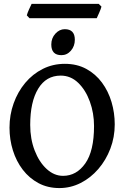

<svg xmlns="http://www.w3.org/2000/svg" viewBox="-20 -961 655 996"><path d="M288.1 14.6Q227.5 14.6 179.7 -11Q131.8 -36.6 98.1 -80.6Q64.5 -124.5 46.9 -180.9Q29.3 -237.3 29.3 -298.8Q29.3 -365.2 50.8 -425Q72.3 -484.9 110.8 -531Q149.4 -577.1 201.9 -603.5Q254.4 -629.9 316.4 -629.9Q379.4 -629.9 427.7 -603.5Q476.1 -577.1 509 -532.5Q542 -487.8 558.6 -431.6Q575.2 -375.5 575.2 -315.9Q575.2 -249.5 552.5 -189.9Q529.8 -130.4 490 -84.2Q450.2 -38.1 398.2 -11.7Q346.2 14.6 288.1 14.6ZM307.1 -48.8Q377 -48.8 422.4 -113.3Q467.8 -177.7 467.8 -307.1Q467.8 -374.5 446 -434.3Q424.3 -494.1 385.5 -531.5Q346.7 -568.8 294.9 -568.8Q219.2 -568.8 178 -500.7Q136.7 -432.6 136.7 -313Q136.7 -240.2 159.9 -180.2Q183.1 -120.1 221.9 -84.5Q260.7 -48.8 307.1 -48.8ZM298.8 -674.8Q246.1 -674.8 246.1 -730Q246.1 -763.2 267.3 -786.4Q288.6 -809.6 315.9 -809.6Q368.2 -809.6 368.2 -754.9Q368.2 -721.7 347.9 -698.2Q327.6 -674.8 298.8 -674.8ZM132.8 -866.7 119.1 -881.3Q121.6 -892.1 130.4 -911.9Q139.2 -931.6 144 -940.9H492.2L506.3 -926.8Q503.9 -916 494.9 -895.8Q485.8 -875.5 481.9 -866.7Z"/></svg>

Font: David Libre Medium
Style: Regular
Weight: 500
Designer: Ismar David, J. Victor Gaultney, Annie Olsen and Meir Sadan
Foundry: Monotype Imaging Inc. & SIL International
Version: Version 1.100; ttfautohint (v1.8.4.7-5d5b)